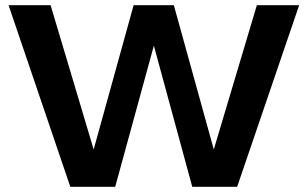

<svg xmlns="http://www.w3.org/2000/svg" viewBox="-20 -720 1185 740"><path d="M970 -700 804 -144 650 -700H495L341 -144L175 -700H13L251 0H424L573 -544L721 0H894L1133 -700Z"/></svg>

Font: Gully SemiBold
Style: Regular
Weight: 600
Designer: jaikishan Patel
Foundry: MagicType
Version: Version 1.000;Glyphs 3.2 (3242)